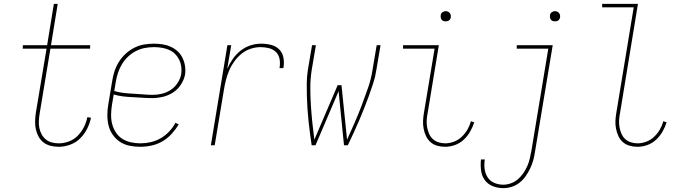

<svg xmlns="http://www.w3.org/2000/svg" viewBox="-20 -755 3540 998"><path d="M286 8Q264 8 243.5 3Q223 -2 207 -14Q191 -26 181 -44Q171 -62 166.5 -82Q162 -102 162.5 -124Q163 -146 166 -167L222 -502H98L99 -520H225L260 -735H280L245 -520H449L448 -502H242L186 -164Q183 -146 182 -127Q181 -108 184.5 -90Q188 -72 196.5 -56.5Q205 -41 218.5 -30Q232 -19 249.5 -14.5Q267 -10 286 -10Q312 -10 338.5 -20Q365 -30 384.5 -50Q404 -70 416.5 -95Q429 -120 434 -146L453 -143Q447 -114 433 -86Q419 -58 397 -36Q375 -14 345 -3Q315 8 286 8Z M709 8Q681 8 653.5 2.5Q626 -3 604 -17.5Q582 -32 566.5 -54Q551 -76 544.5 -102Q538 -128 538 -156.5Q538 -185 543 -213L563 -333Q567 -359 575 -384Q583 -409 597.5 -432.5Q612 -456 632.5 -475Q653 -494 677.5 -506.5Q702 -519 728 -523.5Q754 -528 780 -528Q803 -528 825.5 -524.5Q848 -521 867.5 -512Q887 -503 903 -488.5Q919 -474 928.5 -454.5Q938 -435 941.5 -413Q945 -391 942 -368Q937 -341 920.5 -315.5Q904 -290 879 -274Q854 -258 826 -251.5Q798 -245 771 -245Q746 -245 720.5 -247Q695 -249 669.5 -250Q644 -251 619 -254Q594 -257 571 -264L562 -210Q558 -185 557.5 -159.5Q557 -134 563 -110.5Q569 -87 582 -67Q595 -47 615 -34Q635 -21 659.5 -15.5Q684 -10 709 -10Q736 -10 763 -16Q790 -22 814.5 -36Q839 -50 859 -71Q879 -92 892 -117L909 -108Q893 -82 872 -59Q851 -36 824.5 -20.5Q798 -5 768 1.5Q738 8 709 8ZM774 -262Q798 -262 822.5 -268Q847 -274 868 -288Q889 -302 903.5 -324.5Q918 -347 922 -370Q925 -391 922 -410.5Q919 -430 910.5 -446.5Q902 -463 888.5 -476Q875 -489 857 -496.5Q839 -504 819.5 -507Q800 -510 780 -510Q756 -510 732.5 -505.5Q709 -501 686.5 -489.5Q664 -478 645.5 -460.5Q627 -443 614 -421.5Q601 -400 593.5 -377Q586 -354 582 -330L574 -282Q597 -275 622 -272Q647 -269 672.5 -268Q698 -267 723 -264.5Q748 -262 774 -262Z M1076 0 1162 -520H1182L1161 -397Q1173 -424 1190 -448.5Q1207 -473 1230.5 -491.5Q1254 -510 1281.5 -519Q1309 -528 1337 -528Q1364 -528 1389.5 -521.5Q1415 -515 1432 -497.5Q1449 -480 1453.5 -454Q1458 -428 1453 -401H1433Q1437 -424 1433.5 -446.5Q1430 -469 1415 -484Q1400 -499 1378.5 -504.5Q1357 -510 1334 -510Q1309 -510 1283 -501.5Q1257 -493 1236 -476Q1215 -459 1198.5 -436.5Q1182 -414 1171.5 -389.5Q1161 -365 1154.5 -339.5Q1148 -314 1144 -289L1096 0Z M1600 0Q1595 -32 1591 -64Q1587 -96 1583.5 -128Q1580 -160 1578 -192.5Q1576 -225 1575 -258Q1574 -291 1574.5 -324Q1575 -357 1580 -390L1602 -520H1622L1600 -390Q1593 -344 1593 -298Q1593 -252 1596 -207Q1599 -162 1603.5 -117.5Q1608 -73 1614 -29L1735 -312H1755L1784 -29Q1804 -73 1823.5 -117.5Q1843 -162 1860 -207Q1877 -252 1893 -298Q1909 -344 1916 -390L1938 -520H1958L1936 -390Q1931 -357 1920.5 -324Q1910 -291 1898 -258Q1886 -225 1873 -192.5Q1860 -160 1846.5 -128Q1833 -96 1818 -64Q1803 -32 1788 0H1768L1740 -281L1620 0Z M2294 8Q2273 8 2253 2.5Q2233 -3 2218 -16Q2203 -29 2194.5 -47.5Q2186 -66 2182 -86Q2178 -106 2179 -127.5Q2180 -149 2184 -171L2239 -502H2075V-520H2261L2203 -168Q2199 -149 2198 -130.5Q2197 -112 2200 -94.5Q2203 -77 2210 -60.5Q2217 -44 2229.5 -32.5Q2242 -21 2259 -15.5Q2276 -10 2294 -10Q2317 -10 2339.5 -18.5Q2362 -27 2380 -44Q2398 -61 2410 -82Q2422 -103 2428 -125L2445 -119Q2437 -94 2423.5 -70.5Q2410 -47 2390 -28.5Q2370 -10 2344.5 -1Q2319 8 2294 8ZM2296 -644Q2290 -644 2284.5 -646Q2279 -648 2275.5 -653Q2272 -658 2271 -664Q2270 -670 2271 -676Q2271 -681 2273.5 -685Q2276 -689 2280 -691.5Q2284 -694 2288 -695.5Q2292 -697 2297 -697Q2303 -697 2308.5 -694.5Q2314 -692 2318 -687Q2322 -682 2323 -676Q2324 -670 2323 -664Q2322 -659 2319.5 -655Q2317 -651 2313.5 -648.5Q2310 -646 2305.5 -645Q2301 -644 2296 -644Z M2596 223Q2567 223 2541 212.5Q2515 202 2499.5 180.5Q2484 159 2480.5 131Q2477 103 2480 74H2500Q2496 99 2499 123Q2502 147 2514.5 166.5Q2527 186 2549 195.5Q2571 205 2596 205Q2615 205 2635 198Q2655 191 2671.5 177Q2688 163 2700 145.5Q2712 128 2720.5 109Q2729 90 2733.5 70Q2738 50 2742 30L2830 -502H2666V-520H2853L2761 33Q2758 55 2752 77Q2746 99 2736 120Q2726 141 2712.5 160.5Q2699 180 2680.5 194.5Q2662 209 2640 216Q2618 223 2596 223ZM2864 -644Q2858 -644 2852.5 -646Q2847 -648 2843.5 -653Q2840 -658 2839 -664Q2838 -670 2839 -676Q2839 -681 2841.5 -685Q2844 -689 2848 -691.5Q2852 -694 2856 -695.5Q2860 -697 2865 -697Q2871 -697 2876.5 -694.5Q2882 -692 2886 -687Q2890 -682 2891 -676Q2892 -670 2891 -664Q2890 -659 2887.5 -655Q2885 -651 2881.5 -648.5Q2878 -646 2873.5 -645Q2869 -644 2864 -644Z M3294 8Q3273 8 3253 2.5Q3233 -3 3218 -16Q3203 -29 3194.5 -47.5Q3186 -66 3182 -86Q3178 -106 3179 -127.5Q3180 -149 3184 -171L3274 -717H3110V-735H3296L3203 -168Q3199 -149 3198 -130.5Q3197 -112 3200 -94.5Q3203 -77 3210 -60.5Q3217 -44 3229.5 -32.5Q3242 -21 3259 -15.5Q3276 -10 3294 -10Q3317 -10 3339.5 -18.5Q3362 -27 3380 -44Q3398 -61 3410 -82Q3422 -103 3428 -125L3445 -119Q3437 -94 3423.5 -70.5Q3410 -47 3390 -28.5Q3370 -10 3344.5 -1Q3319 8 3294 8Z"/></svg>

Font: Iosevka Curly Thin
Style: Italic
Weight: 100
Italic angle: -9°
Monospace: yes
Designer: Belleve Invis
Foundry: Belleve Invis
Version: Version 22.1.2; ttfautohint (v1.8.4)